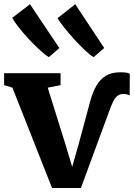

<svg xmlns="http://www.w3.org/2000/svg" viewBox="-26 -908 652 935"><path d="M227.5 7.5 34.5 -481 -6 -493.5V-551.5H269V-493.5L206.5 -481L292.5 -205.5L325.5 -95.5L357.5 -208L413.5 -415.5Q425.5 -459.5 443.5 -490.8Q461.5 -522 489.5 -539Q517.5 -556 560 -556Q582 -556 591.5 -553.8Q601 -551.5 606 -548.5L605.5 -443.5Q600.5 -446 592 -448.5Q583.5 -451 573 -450.5Q556 -450 544.5 -440Q533 -430 525.5 -414.5Q518 -399 511.5 -382L368 7.5ZM211.5 -630Q194.5 -640 168.5 -663.8Q142.5 -687.5 115 -717Q87.5 -746.5 65.5 -774.5Q43.5 -802.5 33.5 -821L120 -887.5L263 -674L212.5 -630ZM429.5 -630Q412.5 -640 387.8 -663.2Q363 -686.5 336.8 -715.2Q310.5 -744 288.2 -772Q266 -800 254 -819.5L340.5 -887.5L481.5 -674L430 -630Z"/></svg>

Font: Merriweather 28pt ExtraBold
Style: Regular
Weight: 800
Version: Version 2.100